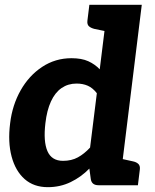

<svg xmlns="http://www.w3.org/2000/svg" viewBox="-20 -767 643 795"><path d="M178 8Q120 8 82 -25.5Q44 -59 28 -119Q12 -179 22 -257Q31 -332 65.5 -393Q100 -454 154.5 -490Q209 -526 276 -526Q318 -526 345.5 -513.5Q373 -501 393 -480L426 -747H567L475 0H388Q360 0 356 -25L350 -69Q316 -34 272.5 -13Q229 8 178 8ZM241 -101Q276 -101 302.5 -115.5Q329 -130 353 -156L381 -381Q364 -403 343.5 -412Q323 -421 297 -421Q262 -421 235 -402.5Q208 -384 191 -347Q174 -310 168 -257Q159 -181 176.5 -141Q194 -101 241 -101ZM448 -747 421 -637 372 -647Q356 -651 348 -658.5Q340 -666 342 -682L350 -747ZM453 0 480 -110 530 -99Q545 -96 553 -88Q561 -80 559 -65L551 0Z"/></svg>

Font: Aleo ExtraBold
Style: Italic
Weight: 800
Italic angle: -7°
Designer: Alessio Laiso
Foundry: Alessio Laiso
Version: Version 2.001;gftools[0.9.29]